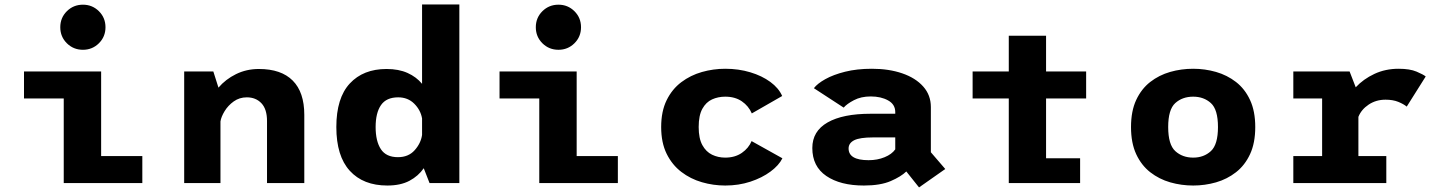

<svg xmlns="http://www.w3.org/2000/svg" viewBox="-20 -820 6430 860"><path d="M351.5 -597Q309 -597 279.5 -626.2Q250 -655.5 250 -698Q250 -740.5 279.5 -769.8Q309 -799 351.5 -799Q393.5 -799 423 -769.8Q452.5 -740.5 452.5 -698Q452.5 -655.5 423 -626.2Q393.5 -597 351.5 -597ZM433 -121H617.5V0H265.5V-379H87.5V-500H433Z M805 0V-500H935.5L958.5 -427.5Q990.5 -465 1037.2 -488Q1084 -511 1139.5 -511Q1239.5 -511 1291.2 -459Q1343 -407 1343 -305.5V0H1176V-278Q1176 -331 1151 -357.5Q1126 -384 1085.5 -384Q1052.5 -384 1027 -365.8Q1001.5 -347.5 986 -322Q970.5 -296.5 967.5 -276V0Z M1715 11Q1607 11 1546.8 -55Q1486.5 -121 1486.5 -251Q1486.5 -381 1546.8 -446Q1607 -511 1711.5 -511Q1766 -511 1805.5 -493.2Q1845 -475.5 1870.5 -444.5V-800H2037.5V0H1904L1878 -66.5Q1854 -31.5 1814 -10.2Q1774 11 1715 11ZM1662.5 -251Q1662.5 -187.5 1686 -151.8Q1709.5 -116 1762.5 -116Q1809.5 -116 1837.2 -147Q1865 -178 1870.5 -215.5V-289.5Q1864 -327 1835.5 -355.5Q1807 -384 1763.5 -384Q1710.5 -384 1686.5 -349.2Q1662.5 -314.5 1662.5 -251Z M2481.5 -597Q2439 -597 2409.5 -626.2Q2380 -655.5 2380 -698Q2380 -740.5 2409.5 -769.8Q2439 -799 2481.5 -799Q2523.5 -799 2553 -769.8Q2582.5 -740.5 2582.5 -698Q2582.5 -655.5 2553 -626.2Q2523.5 -597 2481.5 -597ZM2563 -121H2747.5V0H2395.5V-379H2217.5V-500H2563Z M3484.5 -111Q3469 -79.5 3431.2 -51.5Q3393.5 -23.5 3341 -6.2Q3288.5 11 3228.5 11Q3175 11 3124 -3.8Q3073 -18.5 3031.8 -50Q2990.5 -81.5 2966 -131.2Q2941.5 -181 2941.5 -251Q2941.5 -321.5 2966 -371.2Q2990.5 -421 3031.8 -452Q3073 -483 3124 -497.5Q3175 -512 3228.5 -512Q3288.5 -512 3340.8 -496.2Q3393 -480.5 3430.5 -453Q3468 -425.5 3483.5 -390L3347.5 -312Q3333 -345.5 3302.8 -366.2Q3272.5 -387 3228.5 -387Q3196.5 -387 3169.5 -374.8Q3142.5 -362.5 3126 -332.8Q3109.5 -303 3109.5 -251Q3109.5 -200 3126 -170Q3142.5 -140 3169.5 -127Q3196.5 -114 3228.5 -114Q3272 -114 3302.8 -135.2Q3333.5 -156.5 3346.5 -188Z M4096.5 19.5 4039.5 -52Q4016 -29 3969.8 -9Q3923.5 11 3849.5 11Q3744 11 3681.2 -31.8Q3618.5 -74.5 3618.5 -157Q3618.5 -232.5 3686.8 -271.5Q3755 -310.5 3880 -310.5H3990V-318Q3990 -352.5 3958 -370.2Q3926 -388 3880 -388Q3836.5 -388 3804.8 -371.2Q3773 -354.5 3759 -338L3625.5 -425Q3641 -445.5 3676.8 -465.5Q3712.5 -485.5 3765.5 -498.8Q3818.5 -512 3885.5 -512Q3961.5 -512 4021.2 -491.5Q4081 -471 4115.2 -432.5Q4149.5 -394 4149.5 -340.5V-138L4214 -63ZM3870.5 -102.5Q3910 -102.5 3942.2 -115.8Q3974.5 -129 3990 -151V-204.5H3890.5Q3831 -204.5 3806 -191.8Q3781 -179 3781 -155Q3781 -102.5 3870.5 -102.5Z M4336.5 -379V-500H4498.5V-660H4665.5V-500H4845V-379H4665.5V-111H4818V0H4498.5V-379Z M5324.5 11Q5271.5 11 5221.8 -3.2Q5172 -17.5 5132.2 -48.5Q5092.5 -79.5 5069.2 -129.5Q5046 -179.5 5046 -251Q5046 -322.5 5069.2 -372.2Q5092.5 -422 5132 -452.8Q5171.5 -483.5 5221.2 -497.8Q5271 -512 5324.5 -512Q5377 -512 5426.8 -497.8Q5476.5 -483.5 5516.2 -452.8Q5556 -422 5579.2 -372Q5602.5 -322 5602.5 -251Q5602.5 -179.5 5579.2 -129.5Q5556 -79.5 5516.2 -48.5Q5476.5 -17.5 5426.8 -3.2Q5377 11 5324.5 11ZM5324.5 -114Q5372 -114 5403.8 -143.2Q5435.5 -172.5 5435.5 -251Q5435.5 -329.5 5403.8 -358.2Q5372 -387 5324.5 -387Q5276 -387 5244.2 -358.2Q5212.5 -329.5 5212.5 -251Q5212.5 -172 5244.5 -143Q5276.5 -114 5324.5 -114Z M6064.5 -121H6189.5V0H5773V-121H5902V-379H5773V-500H6025L6052.5 -429Q6087 -466 6136.2 -489Q6185.5 -512 6244.5 -512Q6295 -512 6325 -499.2Q6355 -486.5 6366 -477.5L6281 -342.5Q6267 -354 6243 -363.8Q6219 -373.5 6186 -373.5Q6143.5 -373.5 6110.5 -351.5Q6077.5 -329.5 6064.5 -296.5Z"/></svg>

Font: League Mono
Style: Bold
Weight: 700
Width: 6
Designer: Tyler Finck
Foundry: The League of Moveable Type / Tyler Finck
Version: Version 2.300;RELEASE